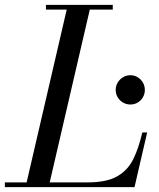

<svg xmlns="http://www.w3.org/2000/svg" viewBox="-65 -770 655 790"><path d="M40 0 214 -750H309L135 0ZM-45 0V-19.5H295Q373.5 -19.5 417.2 -44.5Q461 -69.5 483.5 -115.5Q506 -161.5 520.5 -225H540.5L488.5 0ZM124 -730.5V-750H399V-730.5ZM471.5 -340Q455 -340 441.2 -348Q427.5 -356 419.2 -369.8Q411 -383.5 411 -400Q411 -416.5 419.2 -430.2Q427.5 -444 441.2 -452.2Q455 -460.5 471.5 -460.5Q488 -460.5 501.5 -452.2Q515 -444 523 -430.2Q531 -416.5 531 -400Q531 -383.5 523 -369.8Q515 -356 501.5 -348Q488 -340 471.5 -340Z"/></svg>

Font: Bodoni Moda 11pt
Style: Italic
Weight: 400
Italic angle: -13°
Version: Version 2.004